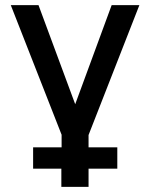

<svg xmlns="http://www.w3.org/2000/svg" viewBox="-20 -528 585 748"><path d="M22 -508H130L273 -122L415 -508H523L325 -2V46H437V129H325V200H219V129H109V46H220V-3Z"/></svg>

Font: LT Superior Semi-bold
Style: Regular
Weight: 600
Designer: Daniel Lyons
Foundry: LyonsType
Version: Version 1.0